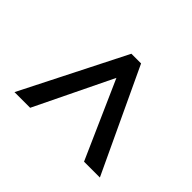

<svg xmlns="http://www.w3.org/2000/svg" viewBox="-123 -745 771 771"><g transform="rotate(-45 262.5 -359.5)"><path d="M42 -207V-117L483 -324V-379L42 -602V-513L372 -353Z"/></g></svg>

Font: Noto Sans Myanmar SemiCondensed Medium
Style: Regular
Weight: 500
Width: 4
Designer: Monotype Design Team
Foundry: Monotype Imaging Inc.
Version: Version 2.107